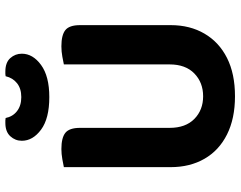

<svg xmlns="http://www.w3.org/2000/svg" viewBox="-108 -752 876 699"><g transform="rotate(-90 329.5 -402.0)"><path d="M329 16Q248 16 190 -13Q132 -42 101.5 -95Q71 -148 71 -218V-286H214V-222Q214 -164 246.5 -132Q279 -100 329 -100Q379 -100 412 -132Q445 -164 445 -222V-286H588V-218Q588 -148 557 -95Q526 -42 468.5 -13Q411 16 329 16ZM214 -254H71V-607Q80 -609 99.5 -612.5Q119 -616 137 -616Q178 -616 196 -601.5Q214 -587 214 -548ZM588 -253H445V-607Q454 -609 473 -612.5Q492 -616 511 -616Q552 -616 570 -601.5Q588 -587 588 -548ZM326 -762Q357 -762 376.5 -777.5Q396 -793 402 -819Q406 -820 410.5 -820Q415 -820 419 -820Q452 -820 468 -802Q484 -784 484 -760Q484 -720 443 -690Q402 -660 326 -660Q248 -660 207.5 -690Q167 -720 167 -760Q167 -784 183.5 -802Q200 -820 232 -820Q237 -820 241 -820Q245 -820 250 -819Q255 -793 275 -777.5Q295 -762 326 -762Z"/></g></svg>

Font: BalooTamma2Bold
Style: Bold
Weight: 700
Designer: Divya Kowshik, Shuchita Grover and Ek Type
Foundry: Ek Type
Version: Version 1.700